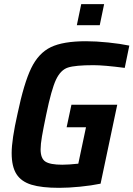

<svg xmlns="http://www.w3.org/2000/svg" viewBox="-20 -894 641 922"><path d="M36 -159Q36 -223 64 -347Q95 -495 130 -567Q165 -639 224 -667.5Q283 -696 393 -696Q441 -696 499.5 -690Q558 -684 601 -675L579 -568Q479 -581 429 -581Q341 -581 306 -569.5Q271 -558 249 -511.5Q227 -465 202 -344Q188 -277 181.5 -239Q175 -201 175 -177Q175 -133 198 -118Q221 -103 279 -103Q309 -103 356 -108L393 -283H300L323 -391H543L463 -12Q420 -3 364.5 2.5Q309 8 264 8Q180 8 131 -7Q82 -22 59 -58Q36 -94 36 -159ZM349 -773 370 -874H480L459 -773Z"/></svg>

Font: Saira Semi Condensed SemiBold
Style: Italic
Weight: 600
Width: 4
Italic angle: -12°
Designer: Hector Gatti with collaboration of the Omnibus-Type team
Foundry: Omnibus-Type
Version: Version 1.001; ttfautohint (v1.8)